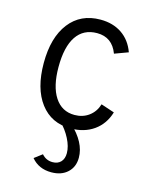

<svg xmlns="http://www.w3.org/2000/svg" viewBox="-114 -598 720 910"><g transform="rotate(15 245.5 -143.0)"><path d="M260.5 12Q166 12 112 -59.2Q58 -130.5 58 -255Q58 -380.5 113.2 -451.8Q168.5 -523 265.5 -523Q327 -523 370.8 -493.2Q414.5 -463.5 434.5 -408L368 -383.5Q340.5 -457 266.5 -457Q200 -457 165.2 -405.5Q130.5 -354 130.5 -255Q130.5 -160 165 -107.2Q199.5 -54.5 262 -54.5Q302.5 -54.5 332.2 -76.5Q362 -98.5 373.5 -136.5L439.5 -114.5Q421.5 -54.5 374.5 -21.2Q327.5 12 260.5 12ZM226 236.5Q164 236.5 128 193L166.5 164Q187.5 188.5 219.5 188.5Q245 188.5 259.8 173Q274.5 157.5 274.5 130Q274.5 97.5 255.2 59.8Q236 22 203.5 -10H258Q335 61.5 335 136Q335 181.5 305.2 209Q275.5 236.5 226 236.5Z"/></g></svg>

Font: Overpass Light
Style: Regular
Weight: 300
Designer: Delve Withrington, Dave Bailey, Thomas Jockin
Foundry: Delve Fonts LLC
Version: Version 4.000; ttfautohint (v1.8.3)